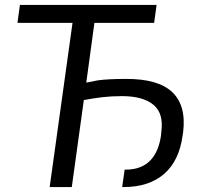

<svg xmlns="http://www.w3.org/2000/svg" viewBox="-20 -761 844 781"><path d="M182 0H272L321 -354C376 -364 418 -370 475 -370C534 -370 577 -358 605 -334C633 -310 643 -274 636 -223L635 -210C623 -127 581 -71 492 -71H487L477 0H482C621 0 705 -73 723 -211L725 -224C734 -297 718 -351 680 -387C641 -423 579 -440 494 -440C443 -440 405 -438 377 -434C362 -431 346 -428 331 -425L364 -668H607L617 -741H61L51 -668H275Z"/></svg>

Font: Cheyenne Sans
Style: Italic
Weight: 400
Italic angle: -8.13011°
Designer: The Public Sans project authors (U.S. Web Design System), Libre Franklin designed by Pablo Impallari and Rodrigo Fuenzal
Foundry: The Cheyenne Sans Project Authors
Version: Version 2.007